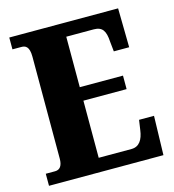

<svg xmlns="http://www.w3.org/2000/svg" viewBox="-107 -804 810 893"><g transform="rotate(-15 298.5 -357.0)"><path d="M19 0H570L575 -188H503L496 -140C490 -96 472 -66 434 -66H276V-341H484V-406H276V-649H408C450 -649 464 -626 467 -574L472 -526H546L543 -714H19V-657H62C81 -657 100 -650 100 -600V-109C100 -76 88 -58 64 -58H19Z"/></g></svg>

Font: Noto Serif Ethiopic Condensed Black
Style: Regular
Weight: 900
Width: 3
Designer: Monotype Design Team
Foundry: Monotype Imaging Inc.
Version: Version 2.102